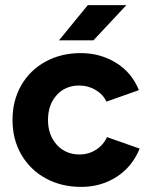

<svg xmlns="http://www.w3.org/2000/svg" viewBox="-20 -720 586 752"><path d="M29 -250Q29 -326 63 -385.5Q97 -445 158 -478.5Q219 -512 296 -512Q373 -512 434.5 -474Q496 -436 524 -367L397 -322Q383 -351 354 -368Q325 -385 290 -385Q236 -385 202 -347.5Q168 -310 168 -250Q168 -191 202.5 -153Q237 -115 292 -115Q327 -115 356 -133.5Q385 -152 399 -183L527 -138Q498 -67 437 -27.5Q376 12 298 12Q220 12 159 -21.5Q98 -55 63.5 -114.5Q29 -174 29 -250ZM324 -700H475L346 -562H211Z"/></svg>

Font: Oak Sans
Style: Bold
Weight: 700
Designer: Erik Kennedy, Walven
Foundry: Erik Kennedy, Walven
Version: Version 1.000